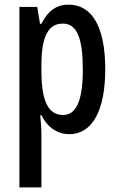

<svg xmlns="http://www.w3.org/2000/svg" viewBox="-20 -570 513 830"><path d="M276 -550C228 -550 189 -527 159 -467H153L141 -540H64V240H159V3C159 -15 157 -39 154 -72H159C185 -19 229 10 280 10C379 10 435 -93 435 -270C435 -454 378 -550 276 -550ZM252 -468C314 -468 338 -402 338 -269C338 -136 310 -73 253 -73C189 -73 159 -132 159 -263V-286C159 -412 188 -468 252 -468Z"/></svg>

Font: Noto Sans Gujarati ExtraCondensed Medium
Style: Regular
Weight: 500
Width: 2
Designer: Jelle Bosma - Monotype Design Team, Universal Thirst
Foundry: Monotype Imaging Inc.
Version: Version 2.106